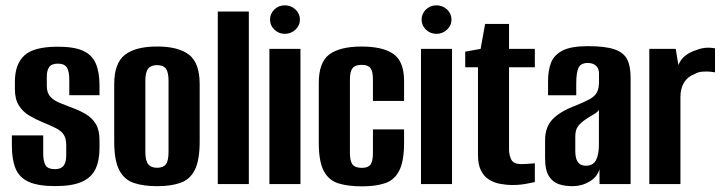

<svg xmlns="http://www.w3.org/2000/svg" viewBox="-20 -674 2641 703"><path d="M182.4 7.4Q119.7 7.4 85.2 -8.2Q50.7 -23.8 37.1 -56.8Q23.5 -89.7 23.5 -140.1V-178.3H138.2V-114.4Q138.2 -82.3 147.1 -68.4Q156 -54.6 181 -54.6Q203.1 -54.6 212.8 -67.2Q222.5 -79.8 222.5 -104.8V-142.9Q222.5 -166.9 213.4 -180.8Q204.4 -194.7 185.2 -204.5Q166 -214.4 137.3 -226Q110.5 -236.9 87.1 -250.8Q63.6 -264.8 49.1 -287.8Q34.6 -310.8 34.6 -346.8V-375.7Q34.6 -438.5 69 -470.7Q103.3 -503 191.9 -503Q251 -503 284 -488.1Q317 -473.2 330.6 -441.7Q344.3 -410.3 344.3 -361.9V-325.5H233.7V-380.7Q233.7 -414.1 224.4 -427.6Q215 -441 192.5 -441Q168.2 -441 159.8 -428Q151.4 -414.9 151.4 -395.6V-358.6Q151.4 -333.7 164.9 -319.4Q178.5 -305 200.4 -296.6Q222.4 -288.3 246.7 -278.4Q273 -268.8 295.1 -255.5Q317.3 -242.2 330.8 -220Q344.3 -197.9 344.3 -161V-131.1Q344.3 -85.9 329.6 -55Q314.8 -24 279.6 -8.3Q244.4 7.4 182.4 7.4Z M555 7.7Q504.9 7.7 469.7 -4.3Q434.5 -16.3 416.4 -51.6Q398.2 -86.9 398.2 -155.7V-365.9Q398.2 -442.7 437.3 -473.2Q476.5 -503.7 555 -503.7Q633.5 -503.7 672.3 -473.5Q711.1 -443.4 711.1 -365.9V-156.4Q711.1 -87.2 693.3 -51.9Q675.5 -16.6 640.6 -4.5Q605.8 7.7 555 7.7ZM555 -59.7Q577.3 -59.7 587.2 -72.3Q597.1 -84.8 597.1 -117.7V-377.9Q597.1 -409.2 587.5 -422.4Q578 -435.6 555 -435.6Q533.4 -435.6 522.8 -422.9Q512.2 -410.2 512.2 -377.9V-117.7Q512.2 -85.1 522.8 -72.4Q533.4 -59.7 555 -59.7Z M777.4 0V-631.9H891.1V0Z M966.4 0V-495H1080.1V0ZM1022.7 -550.1Q1000.6 -550.1 984.6 -565.5Q968.7 -580.8 968.7 -602.1Q968.7 -624 984.6 -639.3Q1000.6 -654.5 1022.7 -654.5Q1045.4 -654.5 1061.8 -639.3Q1078.1 -624 1078.1 -602.4Q1078.1 -580.8 1061.8 -565.5Q1045.4 -550.1 1022.7 -550.1Z M1305.3 8.3Q1253.9 8.3 1218.5 -2.8Q1183.2 -14 1165.2 -48.5Q1147.2 -83 1147.2 -151.7V-369.7Q1147.2 -446.5 1186.3 -475.1Q1225.5 -503.6 1303.7 -503.6Q1381.6 -503.6 1420.5 -476.4Q1459.5 -449.2 1459.5 -376.8V-304.5H1345.5V-383.3Q1345.5 -412.1 1336.7 -424.3Q1327.9 -436.5 1303.7 -436.5Q1280.5 -436.5 1270.8 -424.3Q1261.2 -412.1 1261.2 -383.3V-114.5Q1261.2 -83.9 1270.8 -71.6Q1280.5 -59.4 1305 -59.4Q1327.9 -59.4 1336.7 -71.3Q1345.5 -83.2 1345.5 -114.5V-200.3H1459.5V-152.4Q1459.5 -83.6 1441.7 -49Q1423.9 -14.3 1389.3 -3Q1354.8 8.3 1305.3 8.3Z M1521.4 0V-495H1635.1V0ZM1577.7 -550.1Q1555.6 -550.1 1539.6 -565.5Q1523.7 -580.8 1523.7 -602.1Q1523.7 -624 1539.6 -639.3Q1555.6 -654.5 1577.7 -654.5Q1600.4 -654.5 1616.8 -639.3Q1633.1 -624 1633.1 -602.4Q1633.1 -580.8 1616.8 -565.5Q1600.4 -550.1 1577.7 -550.1Z M1856.6 3.4Q1833.5 3.4 1810.9 -0.9Q1788.2 -5.2 1770 -16.7Q1751.8 -28.2 1741 -49.8Q1730.1 -71.4 1730.1 -107V-427.6H1683.4V-484.9L1739.7 -495L1756.2 -586.3H1843.8V-495H1938.3V-427.6H1843.8V-126.7Q1843.8 -106 1852.1 -89.6Q1860.3 -73.2 1888.5 -73.2Q1901.4 -73.2 1918.3 -74.5Q1935.1 -75.9 1938.3 -76.2V-7.4Q1934.8 -7.1 1910.3 -1.8Q1885.8 3.4 1856.6 3.4Z M2075.7 7.7Q2049.9 7.7 2027.3 0.7Q2004.6 -6.4 1990.2 -28.5Q1975.8 -50.6 1975.8 -95V-161.4Q1975.8 -208.3 2003.3 -237.4Q2030.9 -266.5 2090.1 -288.4Q2121.4 -301.3 2139.4 -311.2Q2157.4 -321 2165.3 -335.3Q2173.2 -349.5 2173.2 -375.2V-402.4Q2173.2 -417.7 2167.9 -426.4Q2162.5 -435.1 2153.3 -439.2Q2144.1 -443.4 2132 -443.4Q2106.4 -443.4 2098.1 -425.6Q2089.9 -407.9 2089.9 -367.1V-325.1H1986.7V-378Q1986.7 -415 1997.2 -443.5Q2007.8 -472 2039.1 -488.5Q2070.4 -505 2132 -505Q2195.2 -505 2228.9 -493.7Q2262.6 -482.5 2275.8 -457.6Q2288.9 -432.7 2288.9 -391.4V0H2175.2L2174.9 -54.7Q2166.7 -25.6 2138.2 -9Q2109.6 7.7 2075.7 7.7ZM2124.7 -67.2Q2151.6 -67.2 2162.2 -87.5Q2172.9 -107.7 2172.9 -145.4V-271.9Q2167 -262.5 2152.9 -254.7Q2138.7 -246.9 2125.5 -237.7Q2106.4 -225 2096.4 -211.6Q2086.4 -198.2 2086.4 -174.1V-123Q2086.4 -101.5 2091.3 -89.2Q2096.3 -76.9 2105.1 -72.1Q2113.8 -67.2 2124.7 -67.2Z M2357.4 0V-495H2454.1L2463.9 -435.8Q2472.8 -458.2 2490.9 -471.4Q2509 -484.6 2529.1 -490.4Q2561.6 -504 2598 -497V-409.1Q2596.1 -409.8 2582.6 -411.3Q2569.1 -412.8 2552.1 -411.6Q2535 -410.4 2523 -402.6Q2498 -393.7 2484.7 -372Q2471.4 -350.3 2471.4 -318.8V0Z"/></svg>

Font: Alumni Sans Thin
Style: Regular
Weight: 100
Designer: Robert E. Leuschke
Foundry: Robert E. Leuschke
Version: Version 1.018